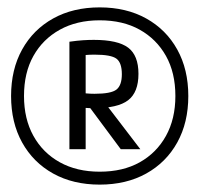

<svg xmlns="http://www.w3.org/2000/svg" viewBox="-20 -760 540 520"><path d="M250 -260Q178 -260 124 -290Q70 -320 40 -374Q10 -428 10 -500Q10 -572 40 -626Q70 -680 124 -710Q178 -740 250 -740Q322 -740 376 -710Q430 -680 460 -626Q490 -572 490 -500Q490 -428 460 -374Q430 -320 376 -290Q322 -260 250 -260ZM250 -295Q313 -295 358.5 -320.5Q404 -346 429.5 -392Q455 -438 455 -500Q455 -563 429.5 -608.5Q404 -654 358.5 -679.5Q313 -705 250 -705Q188 -705 142 -679.5Q96 -654 70.5 -608.5Q45 -563 45 -500Q45 -438 70.5 -392Q96 -346 142 -320.5Q188 -295 250 -295ZM168 -647Q189 -650 204.5 -651Q220 -652 234 -652Q299 -652 327 -631Q355 -610 355 -560Q355 -510 327 -488.5Q299 -467 234 -467Q221 -467 208 -468Q195 -469 177 -471L186 -510Q203 -508 214 -507Q225 -506 236 -506Q281 -506 295.5 -517.5Q310 -529 310 -559Q310 -590 295.5 -601Q281 -612 236 -612Q223 -612 211.5 -611Q200 -610 185 -608L212 -639V-356H168ZM307 -356 206 -492H256L360 -356Z"/></svg>

Font: M PLUS Code Latin Light
Style: Regular
Weight: 300
Designer: Coji Morishita
Foundry: UNDERFOREST DESIGN
Version: Version 1.002; ttfautohint (v1.8.3)